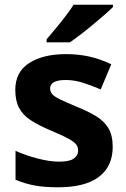

<svg xmlns="http://www.w3.org/2000/svg" viewBox="-20 -786 537 816"><path d="M459 -162Q459 -79 400.5 -34.5Q342 10 226 10Q169 10 128 2.5Q87 -5 46 -22V-145Q90 -125 141 -112Q192 -99 231 -99Q275 -99 293.5 -112Q312 -125 312 -146Q312 -160 304.5 -171Q297 -182 272 -196Q247 -210 194 -232Q143 -254 110 -275.5Q77 -297 61 -327.5Q45 -358 45 -404Q45 -480 104 -518Q163 -556 261 -556Q312 -556 358 -546Q404 -536 453 -513L408 -406Q368 -423 332 -434.5Q296 -446 259 -446Q226 -446 209.5 -437Q193 -428 193 -410Q193 -397 201.5 -386.5Q210 -376 234.5 -364Q259 -352 307 -332Q354 -313 388 -292.5Q422 -272 440.5 -241.5Q459 -211 459 -162ZM460 -756Q446 -742 423 -722Q400 -702 373.5 -680Q347 -658 321.5 -638.5Q296 -619 277 -606H178V-619Q194 -638 215.5 -663.5Q237 -689 258 -716.5Q279 -744 293 -766H460Z"/></svg>

Font: Noto Sans Tai Tham
Style: Regular
Weight: 400
Designer: Monotype Design Team 2013. Revised by David WIlliams 2020
Foundry: Monotype Imaging Inc.
Version: Version 2.002